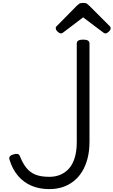

<svg xmlns="http://www.w3.org/2000/svg" viewBox="-20 -1289 785 1328"><path d="M321 19Q253 19 198.5 -4Q144 -27 105 -72.5Q66 -118 46 -184Q41 -199 49 -208Q57 -217 73 -221Q88 -226 100 -224.5Q112 -223 118 -208Q137 -160 162 -128.5Q187 -97 224.5 -81.5Q262 -66 321 -66Q354 -66 382.5 -75Q411 -84 435 -102.5Q459 -121 476 -149.5Q493 -178 502 -217.5Q511 -257 511 -308V-988Q511 -1002 522 -1008.5Q533 -1015 555 -1015Q577 -1015 588 -1008.5Q599 -1002 599 -988V-309Q599 -245 585.5 -193Q572 -141 547.5 -101.5Q523 -62 488.5 -35Q454 -8 412 5.5Q370 19 321 19ZM401 -1058Q391 -1058 378.5 -1070Q366 -1082 366 -1092Q366 -1095 366 -1099Q366 -1103 372 -1108L511 -1249Q518 -1256 527 -1262.5Q536 -1269 555 -1269Q574 -1269 582.5 -1262.5Q591 -1256 598 -1249L739 -1108Q744 -1103 744.5 -1099Q745 -1095 745 -1092Q745 -1082 732.5 -1070Q720 -1058 710 -1058Q703 -1058 698 -1061.5Q693 -1065 685 -1071L555 -1169L426 -1071Q419 -1065 413 -1061.5Q407 -1058 401 -1058Z"/></svg>

Font: Playwrite ES Deco
Style: Regular
Weight: 400
Designer: Veronika Burian, José Scaglione
Foundry: TypeTogether
Version: Version 1.002